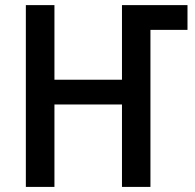

<svg xmlns="http://www.w3.org/2000/svg" viewBox="-20 -734 764 754"><path d="M81.5 0V-713.9H193.8V-420.9H459V-713.9H716.3V-616.7H570.8V0H459V-323.7H193.8V0Z"/></svg>

Font: Open Sans SemiCondensed SemiBold
Style: Regular
Weight: 600
Width: 4
Designer: Monotype Design Team
Foundry: Monotype Imaging Inc.
Version: Version 3.000